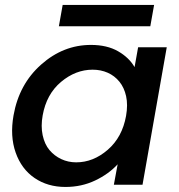

<svg xmlns="http://www.w3.org/2000/svg" viewBox="-20 -740 718 769"><path d="M34.2 -277.8Q56.2 -402.8 144.8 -481.4Q233.4 -560.1 344.2 -560.1Q408.7 -560.1 452.9 -534.7Q497.1 -509.3 519 -471.2L533.2 -550.8H647.9L550.8 0H436L451.2 -82Q415.5 -43 361.1 -17.1Q306.6 8.8 242.2 8.8Q170.9 8.8 118.4 -27.1Q65.9 -63 42.7 -128.9Q19.5 -194.8 34.2 -277.8ZM484.9 -275.9Q492.7 -320.3 485.1 -354.7Q477.5 -389.2 458.3 -412.8Q439 -436.5 411.4 -448.7Q383.8 -460.9 351.1 -460.9Q282.7 -460.9 224.4 -411.9Q166 -362.8 150.9 -277.8Q143.1 -234.4 150.9 -198.2Q158.7 -162.1 178.2 -138.9Q197.8 -115.7 225.3 -102.8Q252.9 -89.8 285.2 -89.8Q353.5 -89.8 411.6 -140.1Q469.7 -190.4 484.9 -275.9ZM215.8 -634.8 231 -720.2H597.2L582 -634.8Z"/></svg>

Font: Poppins Medium
Style: Italic
Weight: 500
Italic angle: -10°
Designer: Ninad Kale (Devanagari), Jonny Pinhorn (Latin)
Foundry: Indian Type Foundry
Version: Version 3.200;PS 1.000;hotconv 16.6.54;makeotf.lib2.5.65590